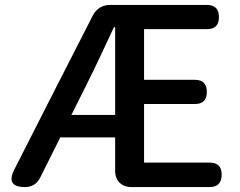

<svg xmlns="http://www.w3.org/2000/svg" viewBox="-20 -757 973 777"><path d="M189 -368 38 -71C14 -24 28 0 81 0C110 0 130 -13 143 -39L224 -201H446V-65C446 -26 472 0 511 0H828C861 0 877 -17 877 -50C877 -83 861 -99 828 -99H563V-336H768C801 -336 817 -352 817 -385C817 -418 801 -434 768 -434H563V-639H817C850 -639 866 -655 866 -688C866 -721 850 -737 817 -737H621H424C395 -737 369 -721 356 -695ZM446 -469V-292H357H269L331 -416C368 -490 405 -569 441 -647H446Z"/></svg>

Font: GenSenRounded2 TW M
Style: Regular
Weight: 500
Version: Version 2.100;PS 2.1;hotconv 16.6.51;makeotf.lib2.5.65220 DE